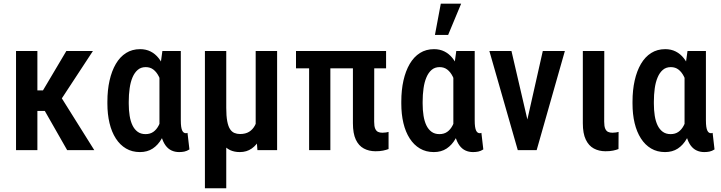

<svg xmlns="http://www.w3.org/2000/svg" viewBox="-20 -800 3842 1023"><path d="M179.2 -528.3V0H65.4V-528.3ZM475.1 -528.3 265.6 -209H152.8L137.2 -318.4H209L333.5 -528.3ZM337.9 0 207 -229.5 296.4 -296.9 482.4 0Z M552.2 -248V-258.3Q552.2 -319.8 563.7 -370.8Q575.2 -421.9 597.2 -459.5Q619.1 -497.1 651.6 -517.6Q684.1 -538.1 726.6 -538.1Q757.8 -538.1 782.5 -525.6Q807.1 -513.2 825.4 -490Q843.8 -466.8 856.4 -434.3Q869.1 -401.9 877 -361.3Q884.8 -320.8 889.2 -273.9V-246.6Q883.8 -189.5 872.3 -142.6Q860.8 -95.7 841.6 -61.5Q822.3 -27.3 793.7 -8.5Q765.1 10.3 725.6 10.3Q683.6 10.3 651.4 -8.8Q619.1 -27.8 596.9 -62.5Q574.7 -97.2 563.5 -144.3Q552.2 -191.4 552.2 -248ZM666 -257.8V-247.6Q666 -213.4 670.7 -183.8Q675.3 -154.3 685.8 -132.3Q696.3 -110.4 713.4 -97.9Q730.5 -85.4 755.4 -85.4Q779.8 -85.4 796.9 -97.4Q814 -109.4 825.2 -130.9Q836.4 -152.3 843.5 -180.4Q850.6 -208.5 855.5 -240.7V-274.4Q852.1 -308.6 845 -338.9Q837.9 -369.1 826.2 -392.6Q814.5 -416 797.4 -429.2Q780.3 -442.4 756.3 -442.4Q731 -442.4 713.9 -427.7Q696.8 -413.1 686 -387.7Q675.3 -362.3 670.7 -328.9Q666 -295.4 666 -257.8ZM845.2 -528.3H943.4V-158.7Q943.4 -138.2 945.3 -125Q947.3 -111.8 950.9 -104.2Q954.6 -96.7 959.5 -93.5Q964.4 -90.3 970.2 -90.3Q973.6 -90.3 975.6 -90.8Q977.5 -91.3 979 -92.3L989.3 -3.9Q975.6 4.9 962.4 7.6Q949.2 10.3 934.6 10.3Q912.1 10.3 893.8 1.7Q875.5 -6.8 862.1 -25.1Q848.6 -43.5 840.3 -72.3Q832 -101.1 829.6 -141.1V-414.6Z M1342.3 -528.3H1456.5V0H1351.6L1342.3 -122.1ZM1359.4 -245.6 1401.4 -246.6Q1401.4 -190.9 1392.6 -144Q1383.8 -97.2 1366.2 -62.5Q1348.6 -27.8 1321.5 -8.8Q1294.4 10.3 1257.8 10.3Q1228.5 10.3 1206.1 -0.2Q1183.6 -10.7 1167 -33.2Q1150.4 -55.7 1138.2 -91.3L1121.1 -225.1H1185.5Q1185.5 -182.1 1190.7 -154.5Q1195.8 -127 1205.6 -112.1Q1215.3 -97.2 1229 -91.6Q1242.7 -85.9 1258.8 -85.9Q1288.1 -85.9 1307.4 -97.9Q1326.7 -109.9 1338.1 -131.3Q1349.6 -152.8 1354.5 -181.9Q1359.4 -210.9 1359.4 -245.6ZM1071.8 -528.3H1185.5V203.1H1071.8Z M2037.1 -528.3V-436H1557.1V-528.3ZM1740.2 -528.3V0H1627V-528.3ZM1860.4 -528.3H1974.1L1973.6 -151.4Q1973.6 -127.4 1979 -114.7Q1984.4 -102.1 1994.1 -97.4Q2003.9 -92.8 2017.1 -92.8Q2027.3 -92.8 2036.6 -94.2Q2045.9 -95.7 2050.3 -97.2V-5.9Q2037.6 -1 2021 2.4Q2004.4 5.9 1981 5.9Q1945.8 5.9 1918.5 -8.8Q1891.1 -23.4 1875.7 -56.2Q1860.4 -88.9 1860.4 -143.6Z M2118.2 -248V-258.3Q2118.2 -319.8 2129.6 -370.8Q2141.1 -421.9 2163.1 -459.5Q2185.1 -497.1 2217.5 -517.6Q2250 -538.1 2292.5 -538.1Q2323.7 -538.1 2348.4 -525.6Q2373 -513.2 2391.4 -490Q2409.7 -466.8 2422.4 -434.3Q2435.1 -401.9 2442.9 -361.3Q2450.7 -320.8 2455.1 -273.9V-246.6Q2449.7 -189.5 2438.2 -142.6Q2426.8 -95.7 2407.5 -61.5Q2388.2 -27.3 2359.6 -8.5Q2331.1 10.3 2291.5 10.3Q2249.5 10.3 2217.3 -8.8Q2185.1 -27.8 2162.8 -62.5Q2140.6 -97.2 2129.4 -144.3Q2118.2 -191.4 2118.2 -248ZM2231.9 -257.8V-247.6Q2231.9 -213.4 2236.6 -183.8Q2241.2 -154.3 2251.7 -132.3Q2262.2 -110.4 2279.3 -97.9Q2296.4 -85.4 2321.3 -85.4Q2345.7 -85.4 2362.8 -97.4Q2379.9 -109.4 2391.1 -130.9Q2402.3 -152.3 2409.4 -180.4Q2416.5 -208.5 2421.4 -240.7V-274.4Q2418 -308.6 2410.9 -338.9Q2403.8 -369.1 2392.1 -392.6Q2380.4 -416 2363.3 -429.2Q2346.2 -442.4 2322.3 -442.4Q2296.9 -442.4 2279.8 -427.7Q2262.7 -413.1 2252 -387.7Q2241.2 -362.3 2236.6 -328.9Q2231.9 -295.4 2231.9 -257.8ZM2411.1 -528.3H2509.3V-158.7Q2509.3 -138.2 2511.2 -125Q2513.2 -111.8 2516.8 -104.2Q2520.5 -96.7 2525.4 -93.5Q2530.3 -90.3 2536.1 -90.3Q2539.6 -90.3 2541.5 -90.8Q2543.5 -91.3 2544.9 -92.3L2555.2 -3.9Q2541.5 4.9 2528.3 7.6Q2515.1 10.3 2500.5 10.3Q2478 10.3 2459.7 1.7Q2441.4 -6.8 2428 -25.1Q2414.6 -43.5 2406.2 -72.3Q2397.9 -101.1 2395.5 -141.1V-414.6ZM2297.4 -613.8 2328.6 -780.3H2437L2367.7 -613.8Z M2774.4 -94.7 2872.1 -528.3H2989.7L2839.4 0H2766.6ZM2705.1 -528.3 2806.2 -93.3 2811 0H2738.8L2587.4 -528.3Z M3085.4 -528.3H3199.7L3199.2 -151.4Q3199.2 -127.4 3204.6 -114.7Q3210 -102.1 3219.7 -97.4Q3229.5 -92.8 3242.7 -92.8Q3252.4 -92.8 3261.7 -94.2Q3271 -95.7 3275.9 -97.2L3275.4 -5.9Q3263.2 -1 3246.6 2.4Q3230 5.9 3206.1 5.9Q3171.4 5.9 3144 -8.8Q3116.7 -23.4 3101.1 -56.2Q3085.4 -88.9 3085.4 -143.6Z M3350.1 -248V-258.3Q3350.1 -319.8 3361.6 -370.8Q3373 -421.9 3395 -459.5Q3417 -497.1 3449.5 -517.6Q3481.9 -538.1 3524.4 -538.1Q3555.7 -538.1 3580.3 -525.6Q3605 -513.2 3623.3 -490Q3641.6 -466.8 3654.3 -434.3Q3667 -401.9 3674.8 -361.3Q3682.6 -320.8 3687 -273.9V-246.6Q3681.6 -189.5 3670.2 -142.6Q3658.7 -95.7 3639.4 -61.5Q3620.1 -27.3 3591.6 -8.5Q3563 10.3 3523.4 10.3Q3481.4 10.3 3449.2 -8.8Q3417 -27.8 3394.8 -62.5Q3372.6 -97.2 3361.3 -144.3Q3350.1 -191.4 3350.1 -248ZM3463.9 -257.8V-247.6Q3463.9 -213.4 3468.5 -183.8Q3473.1 -154.3 3483.6 -132.3Q3494.1 -110.4 3511.2 -97.9Q3528.3 -85.4 3553.2 -85.4Q3577.6 -85.4 3594.7 -97.4Q3611.8 -109.4 3623 -130.9Q3634.3 -152.3 3641.4 -180.4Q3648.4 -208.5 3653.3 -240.7V-274.4Q3649.9 -308.6 3642.8 -338.9Q3635.7 -369.1 3624 -392.6Q3612.3 -416 3595.2 -429.2Q3578.1 -442.4 3554.2 -442.4Q3528.8 -442.4 3511.7 -427.7Q3494.6 -413.1 3483.9 -387.7Q3473.1 -362.3 3468.5 -328.9Q3463.9 -295.4 3463.9 -257.8ZM3643.1 -528.3H3741.2V-158.7Q3741.2 -138.2 3743.2 -125Q3745.1 -111.8 3748.8 -104.2Q3752.4 -96.7 3757.3 -93.5Q3762.2 -90.3 3768.1 -90.3Q3771.5 -90.3 3773.4 -90.8Q3775.4 -91.3 3776.9 -92.3L3787.1 -3.9Q3773.4 4.9 3760.3 7.6Q3747.1 10.3 3732.4 10.3Q3710 10.3 3691.7 1.7Q3673.3 -6.8 3659.9 -25.1Q3646.5 -43.5 3638.2 -72.3Q3629.9 -101.1 3627.4 -141.1V-414.6Z"/></svg>

Font: Roboto Condensed Medium
Style: Regular
Weight: 500
Designer: Christian Robertson
Foundry: Google
Version: Version 3.0